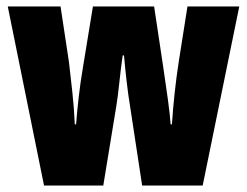

<svg xmlns="http://www.w3.org/2000/svg" viewBox="-20 -573 764 593"><path d="M606 0 719 -553H559L532 -382Q525 -337 519.5 -286.5Q514 -236 511 -189H507Q505 -219 498.5 -266Q492 -313 484 -367L456 -553H267L237 -370Q228 -317 223 -272.5Q218 -228 215 -189H211Q209 -237 203.5 -288Q198 -339 193 -381L167 -553H4L116 0H299L339 -244Q344 -274 348.5 -317.5Q353 -361 359 -402H363Q366 -366 371 -322.5Q376 -279 382 -243L419 0Z"/></svg>

Font: Noto Sans Display Condensed Black
Style: Regular
Weight: 900
Width: 3
Designer: Monotype Design team
Foundry: Monotype Imaging Inc.
Version: 1.000